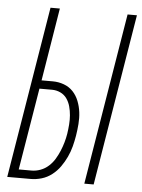

<svg xmlns="http://www.w3.org/2000/svg" viewBox="-53 -777 605 819"><g transform="rotate(5 250.0 -367.5)"><path d="M339 0 460 -735H500L379 0ZM9 0 130 -735H170L119 -423H167Q192 -423 215 -414.5Q238 -406 254 -389Q270 -372 279 -349Q288 -326 291 -301.5Q294 -277 292 -251.5Q290 -226 286 -201Q282 -177 276 -154Q270 -131 259.5 -108.5Q249 -86 234.5 -65.5Q220 -45 200 -29.5Q180 -14 156.5 -7Q133 0 110 0ZM110 -36Q129 -36 148 -43Q167 -50 182.5 -64Q198 -78 208.5 -95.5Q219 -113 226.5 -131Q234 -149 239.5 -168Q245 -187 248 -206Q251 -226 252.5 -246Q254 -266 252.5 -285Q251 -304 246 -322.5Q241 -341 230.5 -356Q220 -371 203 -379Q186 -387 167 -387H113L55 -36Z"/></g></svg>

Font: Iosevka Term Curly XLt Obl
Style: Regular
Weight: 200
Italic angle: -9°
Designer: Belleve Invis
Foundry: Belleve Invis
Version: Version 32.3.0